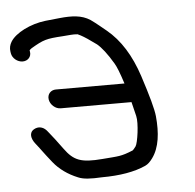

<svg xmlns="http://www.w3.org/2000/svg" viewBox="-52 -508 559 551"><g transform="rotate(-5 227.5 -232.0)"><path d="M323.5 -206.5C326.7 -194.1 329.7 -180.9 333.5 -165.8C338.8 -144.6 330.4 -87.7 324 -78.8C319.6 -72.6 316 -69 314.8 -68.1C279.7 -53.6 273.5 -55.1 226.3 -51.2C164.5 -46 143.5 -54.5 117.5 -90.3C107.5 -104 100.5 -113.5 96 -119.2L77.5 -142.6C73 -148.5 67.1 -154.5 58.4 -156.6C50.6 -158.5 43.7 -156.5 38.3 -153.4C22.4 -144.5 27.1 -126.2 38 -112.5C56.3 -89.5 56.1 -87.6 82.3 -54.9C99.7 -33.3 123.1 -16.5 151.6 -4.9C166.9 1.8 187.5 2.8 220.5 1C271.7 0.9 314.4 -6.3 346.6 -20.9C354.9 -24.6 361.6 -31.4 368.3 -40.6C389.7 -69.8 394.4 -111.9 389.8 -160C387.8 -180.7 377.1 -219.2 357.9 -278.3C338.2 -338.5 309.4 -385.3 270.4 -417.2L250.1 -433.8C242.5 -440 234.8 -445.9 226.9 -451.5C202.6 -467.3 174.1 -468.2 139.3 -464.7L97.6 -460.4C54.1 -455.3 10.6 -433.5 -4.2 -409.1C-9.3 -400.7 -11.6 -391.3 -10 -381.5L-9.1 -375.8C-6.7 -361.7 7.7 -349.9 22.8 -349.9C37.8 -349.9 48.3 -361.7 45.9 -375.8L45.2 -380C45.8 -380.8 46.9 -382.3 51.4 -385.5C87.7 -406.9 95.8 -409.1 143.1 -412.1C161.9 -413.2 172.2 -415.4 186.4 -413.9C188 -413.4 198.8 -408.4 213.5 -398.5L239.5 -380.1C251.7 -370.1 267.5 -350.3 285 -320.6C290.7 -311 297.8 -293.4 308.1 -261.5H110.5C96 -261.5 84.9 -250.3 87.5 -234.5C90 -219.6 104.1 -206.5 119.6 -206.5Z"/></g></svg>

Font: MewTooHand
Style: BdLta
Weight: 400
Designer: Mew Too, Robert Jablonski
Version: Version 0.77